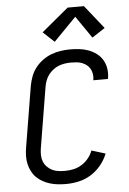

<svg xmlns="http://www.w3.org/2000/svg" viewBox="-63 -1024 727 1078"><g transform="rotate(-5 300.0 -485.0)"><path d="M265 8Q241 8 218.5 5.5Q196 3 174.5 -3.5Q153 -10 133.5 -21Q114 -32 99 -47Q84 -62 74 -81.5Q64 -101 59 -123Q54 -145 54.5 -168.5Q55 -192 59 -215L116 -560Q121 -586 130.5 -611.5Q140 -637 157.5 -659.5Q175 -682 198.5 -699Q222 -716 247.5 -725.5Q273 -735 299.5 -739Q326 -743 352 -743Q379 -743 405.5 -740Q432 -737 456 -728Q480 -719 500.5 -704Q521 -689 534 -667.5Q547 -646 551.5 -620Q556 -594 552 -567Q552 -565 551.5 -563Q551 -561 550 -559H468Q468 -560 468 -561.5Q468 -563 469 -564Q471 -580 468.5 -595.5Q466 -611 458.5 -624Q451 -637 439.5 -646Q428 -655 413.5 -660.5Q399 -666 383.5 -667.5Q368 -669 352 -669Q335 -669 317.5 -666.5Q300 -664 283 -657.5Q266 -651 251 -639.5Q236 -628 225 -613.5Q214 -599 207.5 -582Q201 -565 198 -548L141 -203Q138 -184 138.5 -165Q139 -146 145.5 -129.5Q152 -113 164.5 -100Q177 -87 193 -79Q209 -71 227.5 -68.5Q246 -66 265 -66Q289 -66 313 -71Q337 -76 359 -89.5Q381 -103 397.5 -123Q414 -143 423 -167L501 -143Q487 -108 462.5 -78Q438 -48 405.5 -28Q373 -8 336.5 0Q300 8 265 8ZM271 -793 208 -852 360 -978H452L557 -846L484 -798L398 -923Z"/></g></svg>

Font: Iosevka Curly Extended
Style: Italic
Weight: 400
Width: 7
Italic angle: -9°
Monospace: yes
Designer: Belleve Invis
Foundry: Belleve Invis
Version: Version 11.1.0; ttfautohint (v1.8.3)